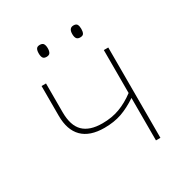

<svg xmlns="http://www.w3.org/2000/svg" viewBox="-165 -843 931 972"><g transform="rotate(-30 300.0 -356.5)"><path d="M469 -248Q421 -216 376.5 -200.5Q332 -185 276 -185Q191 -185 148 -228Q105 -271 105 -354V-528H131V-360Q131 -282 167.5 -246Q204 -210 278 -210Q334 -210 379.5 -227Q425 -244 469 -277V-528H495V0H469ZM175 -678Q175 -695 180.5 -704Q186 -713 201 -713Q217 -713 222.5 -703.5Q228 -694 228 -678Q228 -662 222.5 -652.5Q217 -643 201 -643Q186 -643 180.5 -652Q175 -661 175 -678ZM371 -678Q371 -713 398 -713Q414 -713 419 -703.5Q424 -694 424 -678Q424 -662 419 -652.5Q414 -643 398 -643Q383 -643 377 -652Q371 -661 371 -678Z"/></g></svg>

Font: Noto Sans Mono UI Thin
Style: Regular
Weight: 250
Monospace: yes
Designer: Monotype Design team
Foundry: Monotype Imaging Inc.
Version: Version 1.000